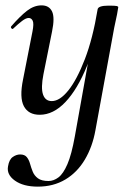

<svg xmlns="http://www.w3.org/2000/svg" viewBox="-20 -415 485 716"><path d="M121 281Q67 281 35.5 258.5Q4 236 10 205Q14 180 27.5 170.5Q41 161 55 161Q72 161 80 171Q88 181 92 195.5Q96 210 102 225Q108 240 121.5 250Q135 260 161 260Q180 260 198 246.5Q216 233 231.5 197Q247 161 259 94L329 -297L344 -380Q346 -394 385 -394Q410 -394 415.5 -392.5Q421 -391 421 -388Q421 -385 416.5 -361.5Q412 -338 406 -312L336 70Q325 132 296.5 180Q268 228 223.5 254.5Q179 281 121 281ZM128 13Q86 13 69 -19Q52 -51 66 -119L101 -297Q107 -327 102 -337.5Q97 -348 87 -348Q77 -348 62.5 -337Q48 -326 30 -309Q27 -305 23 -309Q19 -313 22 -317Q55 -355 81 -375Q107 -395 135 -395Q163 -395 174 -372.5Q185 -350 174 -297L142 -138Q132 -87 140.5 -62.5Q149 -38 173 -38Q203 -38 235 -78Q267 -118 296.5 -194.5Q326 -271 344 -380L359 -375Q340 -257 304.5 -169.5Q269 -82 224 -34.5Q179 13 128 13Z"/></svg>

Font: Cormorant Infant Light SemiBold
Style: Italic
Weight: 600
Italic angle: -10°
Version: Version 4.001